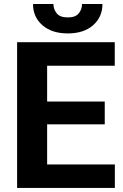

<svg xmlns="http://www.w3.org/2000/svg" viewBox="-20 -917 602 937"><path d="M540.5 -114.3V0H63.5V-710.9H540V-596.2H210V-421.4H491.2V-310.1H210V-114.3ZM380.4 -897.5H480Q480 -834 434.3 -793.9Q388.7 -753.9 311 -753.9Q232.9 -753.9 187 -793.9Q141.1 -834 141.1 -897.5H240.7Q240.7 -872.1 256.6 -852.1Q272.5 -832 311 -832Q348.6 -832 364.5 -852.1Q380.4 -872.1 380.4 -897.5Z"/></svg>

Font: Vazirmatn RD UI
Style: Bold
Weight: 700
Designer: Saber Rastikerdar
Foundry: Saber Rastikerdar
Version: Version 33.003